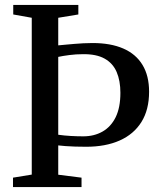

<svg xmlns="http://www.w3.org/2000/svg" viewBox="-20 -763 655 783"><path d="M109.5 -51V-690.5L34 -704V-743H299.5V-704L217.5 -690.5V-578Q233 -579.5 249.5 -581Q266 -582.5 283.5 -584Q301 -585.5 319.8 -586.5Q338.5 -587.5 357.5 -587.5Q431.5 -587.5 483 -565Q534.5 -542.5 561.2 -498.2Q588 -454 588 -389Q588 -315.5 556.8 -265.5Q525.5 -215.5 468 -190Q410.5 -164.5 331.5 -164.5Q307.5 -164.5 286.2 -165.2Q265 -166 247.5 -167.2Q230 -168.5 217.5 -170V-50.5L312.5 -38.5V0H33V-38.5ZM319.5 -207Q364 -207 398.2 -226.5Q432.5 -246 451.8 -285.2Q471 -324.5 471 -384.5Q471 -433.5 455.8 -469.2Q440.5 -505 406.5 -524Q372.5 -543 317 -542Q290 -542 263 -538.5Q236 -535 217.5 -531V-213.5Q242 -210 268.8 -208.5Q295.5 -207 319.5 -207Z"/></svg>

Font: Merriweather 60pt
Style: Regular
Weight: 400
Version: Version 2.100